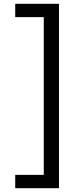

<svg xmlns="http://www.w3.org/2000/svg" viewBox="-20 -829 390 1009"><path d="M290 160H60V90H210V-739H60V-809H290Z"/></svg>

Font: Madhuban
Style: Regular
Weight: 400
Designer: jaikishan Patel
Foundry: MagicType
Version: Version 1.000